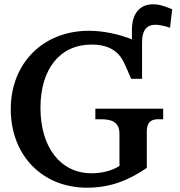

<svg xmlns="http://www.w3.org/2000/svg" viewBox="-20 -858 835 892"><path d="M405 -53C261 -53 168 -174 168 -357C168 -536 257 -651 406 -651C464 -651 523 -634 554 -571C567 -546 577 -519 589 -492H640V-662C640 -722 666 -743 701 -743C720 -743 744 -738 770 -729L780 -815C732 -835 713 -838 691 -838C626 -838 593 -791 593 -720V-675C533 -699 461 -715 393 -715C181 -715 30 -565 30 -351C30 -137 176 14 384 14C493 14 577 -20 662 -78V-246C662 -286 678 -304 714 -304H738V-353H423V-304H451C509 -304 535 -283 535 -237V-87C499 -64 452 -53 405 -53Z"/></svg>

Font: LT Superior Serif Semibold
Style: Regular
Weight: 600
Designer: Daniel Lyons
Foundry: LyonsType
Version: Version 2.120;FEAKit 1.0